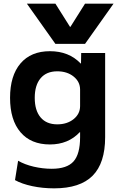

<svg xmlns="http://www.w3.org/2000/svg" viewBox="-20 -810 664 1050"><path d="M62 175 79 69Q115 90 164.5 101.5Q214 113 263 113Q346 113 382 73Q418 33 418 -60V-87H416Q353 -20 253 -20Q149 -20 92 -87Q35 -154 35 -275Q35 -396 92 -463Q149 -530 253 -530Q357 -530 421 -463H423L424 -520H555V-60Q555 82 486.5 151Q418 220 276 220Q213 220 156.5 208Q100 196 62 175ZM293 -130Q347 -130 382.5 -158.5Q418 -187 418 -230V-320Q418 -363 382.5 -391.5Q347 -420 293 -420Q234 -420 202 -382Q170 -344 170 -275Q170 -206 202 -168Q234 -130 293 -130ZM283 -790 363 -663H365L445 -790H601L445 -570H283L127 -790Z"/></svg>

Font: Enso
Style: Bold
Weight: 700
Designer: Coji Morishita
Foundry: UNDERFOREST DESIGN
Version: Version 1.000